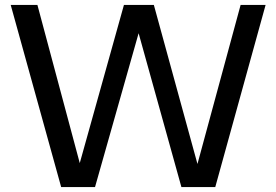

<svg xmlns="http://www.w3.org/2000/svg" viewBox="-20 -760 1123 780"><path d="M228.5 0 23.5 -740H132L317 -49H290.5L483.5 -740H605L794.5 -49H770L957.5 -740H1059L854.5 0H717L529.5 -674H557L366 0Z"/></svg>

Font: Encode Sans SC Medium
Style: Regular
Weight: 500
Version: Version 3.002